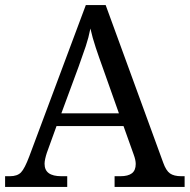

<svg xmlns="http://www.w3.org/2000/svg" viewBox="-20 -734 745 754"><path d="M0 0V-42H19Q48 -42 62.5 -57Q77 -72 95 -120L317 -714H395L621 -95Q632 -64 647.5 -53Q663 -42 692 -42H705V0H430V-42H453Q483 -42 498 -53.5Q513 -65 513 -90Q513 -98 511 -107Q509 -116 505 -127L465 -239H202L164 -134Q160 -122 157.5 -110.5Q155 -99 155 -91Q155 -66 171.5 -54Q188 -42 221 -42H244V0ZM221 -289H447L385 -464Q369 -508 356 -547Q343 -586 335 -622Q328 -586 317 -553Q306 -520 289 -473Z"/></svg>

Font: Noto Serif Toto
Style: Regular
Weight: 400
Designer: Monotype Design Team
Foundry: Monotype Imaging Inc.
Version: Version 2.001